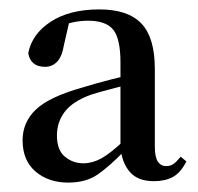

<svg xmlns="http://www.w3.org/2000/svg" viewBox="-20 -845 421 408"><path d="M307 -460Q273 -460 256 -479.5Q239 -499 236 -532V-533V-712Q236 -763 220.5 -782Q205 -801 167 -801Q150 -801 132.5 -797Q115 -793 92 -783L128 -802L116 -750Q112 -725 101.5 -714Q91 -703 76 -703Q45 -703 40 -732Q48 -773 88 -799Q128 -825 191 -825Q252 -825 280.5 -795Q309 -765 309 -699V-534Q309 -511 315.5 -501.5Q322 -492 333 -492Q342 -492 348.5 -496.5Q355 -501 364 -512L376 -502Q364 -478 347.5 -469Q331 -460 307 -460ZM125 -457Q83 -457 55.5 -480.5Q28 -504 28 -547Q28 -585 56 -612Q84 -639 155 -659Q184 -668 215.5 -676Q247 -684 274 -690V-671Q248 -664 220.5 -657Q193 -650 174 -644Q135 -630 118 -608Q101 -586 101 -557Q101 -526 118 -512Q135 -498 157 -498Q176 -498 194.5 -508Q213 -518 240 -543L256 -537L243 -523Q213 -492 188 -474.5Q163 -457 125 -457Z"/></svg>

Font: Noto Serif SC ExtraLight SemiBold
Style: Regular
Weight: 600
Version: Version 2.002-H1;hotconv 1.1.0;makeotfexe 2.6.0